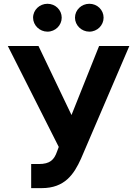

<svg xmlns="http://www.w3.org/2000/svg" viewBox="-20 -966 711 996"><path d="M20.6 -727.3 284.8 -203.8 275.9 -180C261 -137.1 239.7 -115.1 181.1 -115.1H141.7V9.9H196.4C315.7 9.9 363.6 -61.8 400.2 -142.8L650.9 -727.3H494L350.9 -369.3L179.7 -727.3ZM369 -874.3C369 -834.9 402.7 -801.8 443.5 -801.8C484.7 -801.8 517.4 -834.9 517.4 -874.3C517.4 -914.4 484.7 -946.4 443.5 -946.4C402.7 -946.4 369 -914.4 369 -874.3ZM151.6 -874.3C151.6 -834.9 185.4 -801.8 226.2 -801.8C267.4 -801.8 300.1 -834.9 300.1 -874.3C300.1 -914.4 267.4 -946.4 226.2 -946.4C185.4 -946.4 151.6 -914.4 151.6 -874.3Z"/></svg>

Font: Inter-Hewn
Style: Bold
Weight: 700
Designer: Rasmus Andersson
Foundry: rsms
Version: Version 3.012;git-f93a4a705